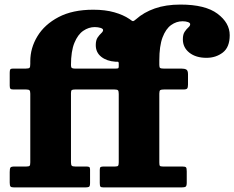

<svg xmlns="http://www.w3.org/2000/svg" viewBox="-20 -820 1025 840"><path d="M22.5 -21V-67.5Q22.5 -82.5 25.8 -87Q29 -91.5 43.5 -91.5H95Q107 -91.5 109.8 -95Q112.5 -98.5 112.5 -110V-410Q112.5 -422 108.8 -425.2Q105 -428.5 94 -428.5H38.5Q28.5 -428.5 25.5 -432Q22.5 -435.5 22.5 -445.5V-501.5Q22.5 -512 24.8 -516Q27 -520 37 -520H93.5Q106.5 -520 109.5 -523.8Q112.5 -527.5 112.5 -540.5V-552Q112.5 -610 143.8 -661.5Q175 -713 236.2 -745.2Q297.5 -777.5 388 -777.5Q440.5 -777.5 480 -766.2Q519.5 -755 546 -737Q552.5 -732.5 555.8 -730Q559 -727.5 562.5 -727.5Q565.5 -727.5 576 -736.5Q609 -766 657.2 -783Q705.5 -800 769.5 -800Q878 -800 931.5 -760Q985 -720 985 -666Q985 -613.5 954.8 -590.2Q924.5 -567 883.5 -567Q837 -567 808.5 -589.5Q780 -612 780 -648Q780 -669.5 788 -681.2Q796 -693 804 -700Q812 -707 812 -714Q812 -720 802.2 -723.5Q792.5 -727 778.5 -727Q752 -727 728.8 -710.5Q705.5 -694 691.2 -656.5Q677 -619 677 -555.5V-535.5Q677 -524.5 681.2 -522.2Q685.5 -520 695.5 -520H772.5Q787.5 -520 795 -515.8Q802.5 -511.5 802.5 -495.5V-450Q802.5 -437.5 799 -433Q795.5 -428.5 782.5 -428.5H698Q685.5 -428.5 681.2 -425.8Q677 -423 677 -410.5V-109Q677 -97.5 679.5 -94.5Q682 -91.5 693 -91.5H777.5Q790.5 -91.5 793.8 -87.8Q797 -84 797 -70V-21Q797 -6 791.8 -3Q786.5 0 772.5 0H433.5Q422 0 419.2 -3.8Q416.5 -7.5 416.5 -19.5V-77Q416.5 -86.5 420 -89Q423.5 -91.5 433.5 -91.5H483.5Q494.5 -91.5 497 -95.2Q499.5 -99 499.5 -110V-408.5Q499.5 -420.5 496.5 -424.5Q493.5 -428.5 481 -428.5H309Q298 -428.5 294.2 -426Q290.5 -423.5 290.5 -412.5V-110.5Q290.5 -99 293.8 -95.2Q297 -91.5 309 -91.5H358Q367 -91.5 370.5 -89.2Q374 -87 374 -78V-19.5Q374 -5 369.2 -2.5Q364.5 0 351 0H42.5Q29.5 0 26 -4Q22.5 -8 22.5 -21ZM306.5 -520H486.5Q493.5 -520 496.5 -521.2Q499.5 -522.5 499.5 -529V-543Q499.5 -549.5 495.5 -549.8Q491.5 -550 485 -550Q447 -552.5 423 -571.5Q399 -590.5 399 -622.5Q399 -644 407 -655.8Q415 -667.5 423 -674.8Q431 -682 431 -688.5Q431 -694.5 419.8 -698Q408.5 -701.5 394.5 -701.5Q368 -701.5 344.2 -685.2Q320.5 -669 305.5 -632.5Q290.5 -596 290.5 -535Q290.5 -525.5 294.2 -522.8Q298 -520 306.5 -520Z"/></svg>

Font: Besley* Heavy
Style: Regular
Weight: 800
Designer: Owen Earl
Foundry: indestructible type*
Version: Version 3.000; ttfautohint (v1.8.3)